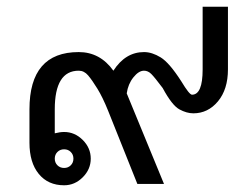

<svg xmlns="http://www.w3.org/2000/svg" viewBox="-20 -555 735 563"><path d="M648.4 -351.6Q648.4 -293 619.1 -257.8Q589.8 -222.7 546.9 -222.7Q527.3 -222.7 505.9 -234.4Q484.4 -246.1 457 -296.9Q433.6 -328.1 423.8 -337.9Q414.1 -347.7 402.3 -347.7Q386.7 -347.7 371.1 -328.1Q355.5 -308.6 351.6 -281.2L460.9 -15.6H382.8L296.9 -230.5Q281.2 -269.5 265.6 -294.9Q250 -320.3 238.3 -334Q226.6 -347.7 210.9 -347.7Q140.6 -347.7 140.6 -234.4V-164.1Q156.2 -168 168 -168Q199.2 -168 222.7 -144.5Q246.1 -121.1 246.1 -89.8Q246.1 -58.6 222.7 -35.2Q199.2 -11.7 168 -11.7Q121.1 -11.7 93.8 -44.9Q66.4 -78.1 66.4 -136.7V-234.4Q66.4 -402.3 210.9 -402.3Q273.4 -402.3 312.5 -347.7Q347.7 -402.3 402.3 -402.3Q425.8 -402.3 451.2 -386.7Q476.6 -371.1 511.7 -316.4Q535.2 -277.3 543 -277.3Q574.2 -277.3 574.2 -351.6V-535.2H648.4ZM195.3 -89.8Q195.3 -101.6 187.5 -109.4Q179.7 -117.2 168 -117.2Q156.2 -117.2 148.4 -109.4Q140.6 -101.6 140.6 -89.8Q140.6 -78.1 148.4 -70.3Q156.2 -62.5 168 -62.5Q179.7 -62.5 187.5 -70.3Q195.3 -78.1 195.3 -89.8Z"/></svg>

Font: 和音 by 宁静之雨，公众号njzyshare
Style: Regular
Weight: 400
Designer: Steve Matteson
Foundry: Ascender Corporation
Version: Version 6.00;June 8, 2018;FontCreator 11.0.0.2388 32-bit